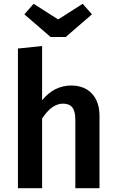

<svg xmlns="http://www.w3.org/2000/svg" viewBox="-20 -997 616 1017"><path d="M507 0H379V-363Q379 -408 363 -428Q347 -448 314 -448Q254 -448 203 -369V0H75V-740L203 -753V-466Q267 -544 357 -544Q427 -544 467 -501Q507 -458 507 -383ZM328 -801H248L109 -921L158 -977L288 -894L418 -977L467 -921Z"/></svg>

Font: Trujillo Medium
Style: Regular
Weight: 500
Designer: Fira Sans original fonts by bBox Type GmbH, Carrois Corporate GbR, & Edenspiekermann AG / Changes by Cristiano Sobral
Foundry: Fira Sans original fonts by bBox Type GmbH, Carrois Corporate GbR, & Edenspiekermann AG / Changes by Cristiano Sobral
Version: Version 4.301;October 17, 2021;FontCreator 14.0.0.2814 64-bi